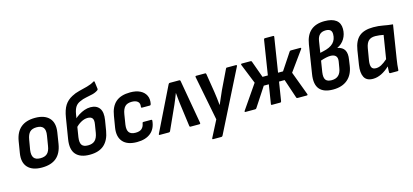

<svg xmlns="http://www.w3.org/2000/svg" viewBox="-70 -1253 4264 1981"><g transform="rotate(-15 2062.0 -262.5)"><path d="M231 11Q129 11 80.5 -42Q32 -95 48 -192L68 -314Q99 -503 293 -503Q393 -503 442.5 -451Q492 -399 477 -300L458 -180Q442 -83 386 -36Q330 11 231 11ZM241 -86Q289 -86 314.5 -110.5Q340 -135 348 -190L365 -294Q375 -352 354 -378.5Q333 -405 284 -405Q235 -405 210.5 -380.5Q186 -356 177 -302L159 -197Q151 -141 170.5 -113.5Q190 -86 241 -86Z M742 11Q642 11 595.5 -41.5Q549 -94 566 -201L602 -423Q615 -504 644 -549.5Q673 -595 725 -622Q761 -642 806 -653Q851 -664 894.5 -675.5Q938 -687 972 -708Q977 -711 980 -709.5Q983 -708 984 -702L994 -626Q995 -617 988 -612Q962 -593 927 -584.5Q892 -576 856.5 -569.5Q821 -563 790 -548Q756 -534 738 -506.5Q720 -479 712 -431L674 -194Q666 -138 683.5 -112.5Q701 -87 749 -87Q798 -87 824 -112.5Q850 -138 859 -191L873 -278Q881 -324 866 -343Q851 -362 816 -362Q782 -362 745.5 -342Q709 -322 679 -287L693 -377Q717 -401 746 -419.5Q775 -438 807.5 -449.5Q840 -461 873 -461Q937 -461 968 -419Q999 -377 985 -292L967 -183Q951 -87 896 -38Q841 11 742 11Z M1247 11Q1144 11 1097 -42.5Q1050 -96 1065 -191L1085 -312Q1100 -409 1154.5 -456Q1209 -503 1309 -503Q1372 -503 1414.5 -481.5Q1457 -460 1475.5 -421.5Q1494 -383 1483 -331Q1480 -319 1470 -319H1388Q1376 -319 1378 -331Q1384 -368 1362.5 -386.5Q1341 -405 1300 -405Q1251 -405 1226.5 -380Q1202 -355 1193 -300L1176 -194Q1168 -138 1188 -112Q1208 -86 1257 -86Q1301 -86 1323 -105.5Q1345 -125 1351 -161Q1352 -173 1363 -173H1445Q1456 -173 1455 -161Q1447 -77 1393 -33Q1339 11 1247 11Z M1491 0Q1479 0 1485 -13L1714 -480Q1719 -492 1730 -492H1830Q1841 -492 1843 -480L1925 -13Q1927 0 1914 0H1820Q1810 0 1809 -9L1775 -263Q1772 -291 1769 -318Q1766 -345 1764 -374H1763Q1752 -345 1741 -318Q1730 -291 1718 -263L1603 -9Q1599 0 1589 0Z M2012 185Q2000 185 2005 173L2096 -4L2003 -479Q2000 -492 2013 -492H2107Q2117 -492 2118 -481L2150 -282Q2155 -248 2159.5 -212Q2164 -176 2167 -140H2169Q2185 -176 2200 -211.5Q2215 -247 2230 -280L2327 -481Q2330 -492 2340 -492H2436Q2442 -492 2444.5 -488.5Q2447 -485 2444 -479L2115 174Q2110 185 2100 185Z M2407 0Q2400 0 2399 -4Q2398 -8 2402 -14L2576 -267L2491 -478Q2486 -492 2500 -492H2593Q2603 -492 2605 -484L2670 -304H2727L2785 -672Q2787 -683 2797 -683H2884Q2896 -683 2894 -672L2836 -304H2889L3009 -485Q3013 -492 3024 -492H3124Q3137 -492 3129 -478L2976 -266L3070 -14Q3075 0 3061 0H2964Q2954 0 2951 -7L2882 -213H2822L2790 -11Q2787 0 2778 0H2689Q2679 0 2681 -11L2713 -213H2659L2524 -7Q2519 0 2510 0Z M3342 11Q3241 11 3197.5 -41Q3154 -93 3171 -199L3219 -504Q3234 -600 3288 -647Q3342 -694 3435 -694Q3516 -694 3558 -662Q3600 -630 3600 -568Q3600 -510 3572 -463.5Q3544 -417 3494 -394V-392Q3547 -382 3568 -345.5Q3589 -309 3578 -244L3569 -182Q3555 -88 3496.5 -38.5Q3438 11 3342 11ZM3352 -86Q3444 -86 3459 -187L3470 -252Q3477 -292 3459 -312Q3441 -332 3402 -332Q3382 -332 3355.5 -326.5Q3329 -321 3297 -310L3278 -191Q3270 -135 3287.5 -110.5Q3305 -86 3352 -86ZM3310 -389 3341 -396Q3418 -412 3453 -448Q3488 -484 3488 -542Q3488 -572 3471.5 -585.5Q3455 -599 3423 -599Q3383 -599 3359.5 -577.5Q3336 -556 3329 -511Z M3768 11Q3699 11 3674.5 -36Q3650 -83 3663 -165L3687 -317Q3703 -416 3755 -459.5Q3807 -503 3905 -503Q3962 -503 4009.5 -493.5Q4057 -484 4111 -479L4055 -125Q4050 -93 4046.5 -65Q4043 -37 4042 -11Q4042 0 4030 0H3954Q3944 0 3943 -11Q3943 -25 3944 -41.5Q3945 -58 3946 -74Q3903 -33 3857.5 -11Q3812 11 3768 11ZM3826 -87Q3854 -87 3882.5 -102Q3911 -117 3949 -150L3989 -399Q3968 -403 3945.5 -406Q3923 -409 3902 -409Q3854 -409 3829.5 -385Q3805 -361 3796 -309L3774 -178Q3768 -134 3779 -110.5Q3790 -87 3826 -87Z"/></g></svg>

Font: Sofia Sans Semi Condensed
Style: Bold Italic
Weight: 700
Italic angle: -9°
Version: Version 4.100